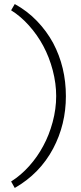

<svg xmlns="http://www.w3.org/2000/svg" viewBox="-20 -763 401 950"><path d="M35 135Q84 104 125 58Q166 12 194 -41Q223 -94 240.5 -159Q258 -224 258 -288Q258 -350 241 -415Q224 -480 194 -536Q165 -590 123.5 -636.5Q82 -683 35 -712L53 -743Q115 -709 163 -659Q211 -609 243 -550Q306 -431 306 -287Q306 -147 243 -28Q177 96 53 167Z"/></svg>

Font: Bellota Text Light
Style: Regular
Weight: 300
Designer: Kemie Guaida
Foundry: Kemie Guaida
Version: Version 4.001